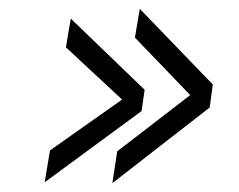

<svg xmlns="http://www.w3.org/2000/svg" viewBox="-20 -454 540 434"><path d="M296 -434 461 -263 454 -211 234 -40 245 -112 410 -239 285 -369ZM140 -412 307 -251 300 -203 81 -42 93 -114 256 -229 129 -347Z"/></svg>

Font: TypoPRO Lekton
Style: Italic
Weight: 400
Italic angle: -9.3°
Designer: Paolo Mazzetti, Luciano Perondi, Raffaele Flato, Elena Papassissa, Emilio Macchia, Michela Povoleri, Tobias Seemiller, R
Version: Version 3.000